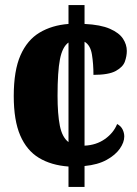

<svg xmlns="http://www.w3.org/2000/svg" viewBox="-20 -734 537 754"><path d="M249 -80Q181 -85 133 -114Q85 -143 59.5 -202Q34 -261 34 -357Q34 -457 60.5 -517Q87 -577 135.5 -606Q184 -635 249 -640V-714H312V-640Q375 -637 411.5 -621Q448 -605 463 -582Q478 -559 478 -534Q478 -514 470.5 -492.5Q463 -471 435 -455.5Q407 -440 347 -440Q347 -483 341 -520Q335 -557 312 -570V-162Q358 -164 392 -188Q426 -212 440 -247Q455 -239 461.5 -225.5Q468 -212 468 -198Q468 -175 450.5 -150Q433 -125 398.5 -106Q364 -87 312 -82V0H249ZM249 -567Q225 -550 215.5 -501.5Q206 -453 206 -358Q206 -286 215 -240.5Q224 -195 249 -176Z"/></svg>

Font: Noto Serif Lao Condensed Black
Style: Regular
Weight: 900
Width: 3
Designer: Monotype Design Team
Foundry: Monotype Imaging Inc.
Version: Version 2.003; ttfautohint (v1.8.4.7-5d5b)